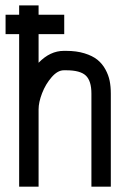

<svg xmlns="http://www.w3.org/2000/svg" viewBox="-20 -704 490 724"><path d="M1 -575.2V-648.4H222.2V-575.2ZM125.5 0H52.2V-683.6H125.5V-467.3Q168.9 -512.2 220.7 -512.2H229.5Q268.6 -512.2 298.6 -502.9Q328.6 -493.7 347.2 -478.8Q365.7 -463.9 377.4 -442.4Q389.2 -420.9 393.6 -398.9Q397.9 -377 397.9 -351.1V0H324.7V-351.1Q324.7 -398.9 303.7 -418.9Q282.7 -439 229.5 -439H220.7Q197.3 -439 174.6 -412.8Q151.9 -386.7 138.7 -352.5Q125.5 -318.4 125.5 -291.5Z"/></svg>

Font: Anka/Coder Narrow
Style: Regular
Weight: 400
Width: 3
Monospace: yes
Version: Version 001.100